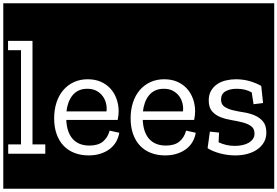

<svg xmlns="http://www.w3.org/2000/svg" viewBox="-32 -937 1691 1170"><path d="M244 0V-57H166V-688H17V-631H96V-57H18V0ZM-12 -917H274V213H-12Z M636 -141Q625 -99 595.5 -74.5Q566 -50 513 -50Q447 -50 411 -90.5Q375 -131 372 -206H685Q691 -233 691 -259Q691 -298 678.5 -333.5Q666 -369 642 -396Q618 -423 583 -438.5Q548 -454 502 -454Q455 -454 417 -436Q379 -418 352.5 -386.5Q326 -355 312 -311.5Q298 -268 298 -216Q298 -162 313 -120Q328 -78 355.5 -49Q383 -20 422 -5Q461 10 508 10Q549 10 582 -1Q615 -12 638.5 -30.5Q662 -49 676 -74Q690 -99 695 -128ZM373 -258Q376 -286 385 -311Q394 -336 409 -355Q424 -374 446.5 -385Q469 -396 500 -396Q533 -396 556 -383.5Q579 -371 593.5 -351.5Q608 -332 614 -307.5Q620 -283 617 -258ZM250 -917H740V213H250Z M1102 -141Q1091 -99 1061.5 -74.5Q1032 -50 979 -50Q913 -50 877 -90.5Q841 -131 838 -206H1151Q1157 -233 1157 -259Q1157 -298 1144.5 -333.5Q1132 -369 1108 -396Q1084 -423 1049 -438.5Q1014 -454 968 -454Q921 -454 883 -436Q845 -418 818.5 -386.5Q792 -355 778 -311.5Q764 -268 764 -216Q764 -162 779 -120Q794 -78 821.5 -49Q849 -20 888 -5Q927 10 974 10Q1015 10 1048 -1Q1081 -12 1104.5 -30.5Q1128 -49 1142 -74Q1156 -99 1161 -128ZM839 -258Q842 -286 851 -311Q860 -336 875 -355Q890 -374 912.5 -385Q935 -396 966 -396Q999 -396 1022 -383.5Q1045 -371 1059.5 -351.5Q1074 -332 1080 -307.5Q1086 -283 1083 -258ZM716 -917H1206V213H716Z M1591 -129Q1591 -173 1570.5 -197Q1550 -221 1519.5 -234Q1489 -247 1453 -252.5Q1417 -258 1386.5 -265.5Q1356 -273 1335.5 -287Q1315 -301 1315 -330Q1315 -365 1342 -380.5Q1369 -396 1411 -396Q1438 -396 1460 -390.5Q1482 -385 1502 -374L1513 -302L1571 -309L1560 -413Q1532 -430 1491.5 -442Q1451 -454 1405 -454Q1375 -454 1345 -447Q1315 -440 1292 -424.5Q1269 -409 1254.5 -384.5Q1240 -360 1240 -325Q1240 -282 1260.5 -258.5Q1281 -235 1312 -223Q1343 -211 1379.5 -205Q1416 -199 1447 -191Q1478 -183 1498.5 -168Q1519 -153 1519 -123Q1519 -104 1509 -90Q1499 -76 1482.5 -66.5Q1466 -57 1444 -52.5Q1422 -48 1399 -48Q1346 -48 1300 -70L1303 -129L1247 -135L1233 -34Q1262 -15 1308 -2.5Q1354 10 1402 10Q1442 10 1476.5 0.5Q1511 -9 1536.5 -27Q1562 -45 1576.5 -70.5Q1591 -96 1591 -129ZM1182 -917H1639V213H1182Z"/></svg>

Font: Zilla Slab Regular Highlight
Style: Regular
Weight: 410
Designer: Typotheque Type Foundry
Foundry: Typotheque type foundry
Version: Version 1.0; 2017